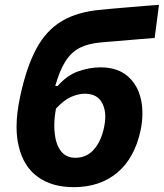

<svg xmlns="http://www.w3.org/2000/svg" viewBox="-20 -761 678 794"><path d="M284.5 13Q194.5 13 135.8 -29.8Q77 -72.5 57.5 -156Q48.5 -192.5 48.5 -236.5Q48.5 -292.5 63 -360.5Q89 -482.5 130 -559Q171 -635.5 236.5 -674.2Q302 -713 401.5 -721Q413 -722.5 442 -725Q470.5 -727 506.5 -730.5Q542.5 -733.5 578 -736.5Q613 -739 637.5 -741L619.5 -604Q596 -602 562 -599.5Q528 -596.5 493.5 -593.5Q458.5 -590.5 432 -588.5Q405 -586.5 396.5 -585.5Q344.5 -581 309.5 -563Q274.5 -545 250.5 -507.2Q226.5 -469.5 208.5 -405.5H218.5Q257.5 -450 304.2 -466.2Q351 -482.5 395 -482.5Q465 -482.5 507 -446.8Q549 -411 562.5 -351.8Q576 -292.5 561.5 -222.5Q537 -107.5 465.2 -47.2Q393.5 13 284.5 13ZM330.5 -373.5Q305.5 -373.5 275.5 -361Q245.5 -348.5 211.5 -312Q204.5 -274 204.5 -241Q204.5 -224 206.5 -208Q211.5 -162 232.8 -135.2Q254 -108.5 291.5 -108.5Q338.5 -108.5 368.5 -143Q398.5 -177.5 410.5 -235Q415.5 -258 415.5 -278Q415.5 -309.5 403 -334Q383 -373.5 330.5 -373.5Z"/></svg>

Font: Heraclito
Style: Bold Italic
Weight: 700
Italic angle: -12°
Designer: Kostas Bartsokas (font) & Cristiano Sobral (main changes)
Foundry: Kostas Bartsokas (font) & Cristiano Sobral (main changes)
Version: Version 1.00;July 8, 2020;FontCreator 13.0.0.2655 64-bit